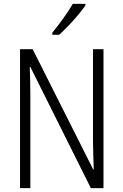

<svg xmlns="http://www.w3.org/2000/svg" viewBox="-20 -967 634 987"><path d="M512 0H447L136 -623H133Q134 -590 135 -555Q136 -520 136 -480V0H83V-714H148L459 -96H462Q461 -132 459.5 -172Q458 -212 458 -242V-714H512ZM419 -939Q404 -917 380.5 -889Q357 -861 331 -834Q305 -807 284 -788H249V-799Q279 -836 306.5 -874Q334 -912 354 -947H419Z"/></svg>

Font: Noto Sans Telugu Condensed Light
Style: Regular
Weight: 300
Width: 3
Designer: Jelle Bosma - Monotype Design Team
Foundry: Monotype Imaging Inc.
Version: Version 2.005; ttfautohint (v1.8.4.7-5d5b)